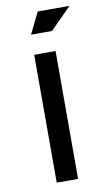

<svg xmlns="http://www.w3.org/2000/svg" viewBox="-81 -734 424 774"><g transform="rotate(-10 130.5 -346.5)"><path d="M86.9 0V-523.4H174.3V0ZM88.4 -605.5 131.3 -692.9H261.2L174.3 -605.5Z"/></g></svg>

Font: Qaz
Style: Regular
Weight: 400
Designer: GGBotNet
Foundry: f0n7
Version: 0.70